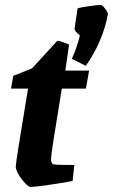

<svg xmlns="http://www.w3.org/2000/svg" viewBox="-20 -738 451 767"><path d="M43 -73Q43 -90 92 -384H24L33 -435L108 -465L209 -575Q221 -575 256 -560L241 -456H336L323 -384H227Q204 -245 194 -180.5Q184 -116 184 -103Q184 -92 187 -87Q190 -82 198 -81Q205 -79 277 -79L270 -15Q229 -7 172.5 1Q116 9 102 9Q95 9 80.5 -6Q66 -21 54.5 -40.5Q43 -60 43 -73ZM299 -596Q297 -598 287 -607.5Q277 -617 278 -624L290 -705Q310 -710 339.5 -714Q369 -718 383 -718Q389 -718 400.5 -702.5Q412 -687 411 -681Q391 -573 323 -475L267 -503Q289 -552 299 -596Z"/></svg>

Font: Grenze
Style: Bold Italic
Weight: 700
Italic angle: -10°
Designer: Renata Polastri
Foundry: Omnibus-Type
Version: Version 1.002; ttfautohint (v1.8)